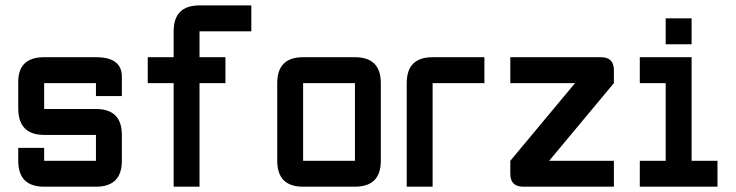

<svg xmlns="http://www.w3.org/2000/svg" viewBox="-20 -704 2774 724"><path d="M48.8 -146.5H146.5V-97.7H341.8V-195.3H146.5Q48.8 -195.3 48.8 -295.4V-395.5Q48.8 -488.3 146.5 -488.3H341.8Q439.5 -488.3 439.5 -415V-341.8H341.8V-390.6H146.5V-293H341.8Q439.5 -293 439.5 -195.3V-97.7Q439.5 0 341.8 0H146.5Q48.8 0 48.8 -97.7Z M927.7 -683.6V-585.9H732.4V-488.3H830.1V-390.6H732.4V0H634.8V-390.6H537.1V-488.3H634.8V-585.9Q634.8 -683.6 732.4 -683.6Z M1318.4 0H1123Q1025.4 0 1025.4 -97.7V-390.6Q1025.4 -488.3 1123 -488.3H1318.4Q1416 -488.3 1416 -390.6V-97.7Q1416 0 1318.4 0ZM1318.4 -97.7V-390.6H1123V-97.7Z M1611.3 -488.3H1806.6V-390.6H1611.3V0H1513.7V-390.6Q1513.7 -488.3 1611.3 -488.3Z M1904.3 -488.3H2246.1Q2294.9 -488.3 2294.9 -439.5V-390.6L2050.8 -97.7H2294.9V0H1953.1Q1904.3 0 1904.3 -48.8V-97.7L2148.4 -390.6H1904.3Z M2490.2 -537.1V-634.8H2587.9V-537.1ZM2392.6 0V-97.7H2490.2V-390.6H2392.6V-488.3H2587.9V-97.7H2685.5V0Z"/></svg>

Font: BabelStone Runic Berhtwald
Style: Regular
Weight: 400
Designer: Andrew West
Foundry: BabelStone
Version: Version 7.004;November 9, 2023